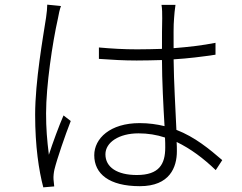

<svg xmlns="http://www.w3.org/2000/svg" viewBox="-20 -781 1040 825"><path d="M183 -761C183 -746 181 -727 178 -706C165 -621 131 -432 131 -288C131 -152 147 -48 166 24L213 20C212 12 211 -1 210 -10C209 -23 211 -40 214 -53C225 -98 260 -200 284 -261L253 -285C234 -242 206 -166 190 -116C182 -181 178 -229 178 -294C178 -412 205 -596 229 -702C232 -721 237 -742 242 -755ZM935 -93C879 -141 818 -192 738 -223C734 -316 727 -426 726 -526C790 -530 846 -537 906 -546V-597C850 -586 790 -579 726 -574C726 -621 725 -672 728 -703C729 -720 731 -739 734 -760H674C677 -744 677 -721 677 -702C676 -670 676 -623 676 -571C641 -570 605 -569 569 -569C512 -569 461 -572 405 -577V-528C462 -524 511 -521 567 -521C603 -521 640 -522 676 -523C676 -438 682 -323 687 -239C654 -247 619 -252 580 -252C453 -252 385 -186 385 -114C385 -34 449 19 581 19C710 19 740 -63 740 -131C740 -143 740 -156 739 -171C799 -142 854 -101 907 -50ZM690 -147C690 -76 664 -29 568 -29C484 -29 433 -62 433 -118C433 -169 491 -208 575 -208C615 -208 653 -202 689 -190C690 -173 690 -159 690 -147Z"/></svg>

Font: Spoqa Han Sans Neo Light
Style: Regular
Weight: 300
Designer: [Spoqa Han Sans Neo] Dong-huui Kim  Younghwa Kang  Yujin Lee  [Noto Sans] Ryoko NISHIZUKA  (kana & ideographs); Paul D. 
Foundry: Spoqa (http://www.spoqa-han-sans.com)
Version: Version 1.000